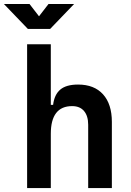

<svg xmlns="http://www.w3.org/2000/svg" viewBox="-61 -958 667 978"><path d="M388.2 0V-322.3Q388.2 -367.7 366.9 -392.6Q345.7 -417.5 306.6 -417.5Q197.8 -417.5 197.8 -276.4V0H77.1V-732.4H197.8V-423.8H209.5Q215.8 -476.1 246.1 -501.7Q276.4 -527.3 336.9 -527.3Q418.9 -527.3 463.9 -477.5Q508.8 -427.7 508.8 -336.9V0ZM81.1 -810.5 -41 -937.5H89.4L137.7 -875L186 -937.5H316.4L194.3 -810.5Z"/></svg>

Font: Cascadia Code SemiBold
Style: Regular
Weight: 600
Monospace: yes
Designer: Aaron Bell
Foundry: Saja Typeworks
Version: Version 2404.023; ttfautohint (v1.8.4)